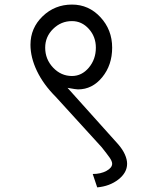

<svg xmlns="http://www.w3.org/2000/svg" viewBox="-20 -729 688 840"><path d="M294.9 -396.5Q337.9 -396.5 368.7 -433.1Q399.4 -469.7 399.4 -520.5Q399.4 -568.4 368.7 -602.5Q337.9 -636.7 294.9 -636.7Q247.1 -636.7 212.4 -602.5Q177.7 -568.4 177.7 -520.5Q177.7 -469.7 212.4 -433.1Q247.1 -396.5 294.9 -396.5ZM405.3 90.8 385.7 32.2Q420.9 32.2 445.8 18.6Q470.7 4.9 470.7 -12.7Q470.7 -23.4 459.5 -39.6Q448.2 -55.7 424.8 -85L223.6 -305.7Q169.9 -359.4 141.6 -418.5Q113.3 -477.5 113.3 -533.2Q113.3 -606.4 166.5 -657.7Q219.7 -709 294.9 -709Q368.2 -709 419.4 -653.8Q470.7 -598.6 470.7 -520.5Q470.7 -444.3 427.2 -391.1Q383.8 -337.9 321.3 -337.9Q316.4 -337.9 306.6 -339.4Q296.9 -340.8 275.4 -344.7L497.1 -97.7Q516.6 -75.2 526.4 -53.2Q536.1 -31.2 536.1 -12.7Q536.1 26.4 498 56.2Q460 85.9 405.3 90.8Z"/></svg>

Font: Lohit Devanagari
Style: Regular
Weight: 400
Version: 2.95.4